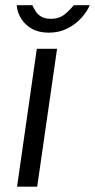

<svg xmlns="http://www.w3.org/2000/svg" viewBox="-20 -700 356 720"><path d="M44 0 118 -517H194L119.5 0ZM163 -577.5Q125.5 -577.5 99.8 -592Q74 -606.5 59.5 -629.8Q45 -653 42.5 -680.5H101.5Q105.5 -671 112.8 -659Q120 -647 133.8 -638.2Q147.5 -629.5 171 -629.5Q202.5 -629.5 223.2 -646.8Q244 -664 256.5 -680.5H316.5Q306 -655.5 284.5 -632Q263 -608.5 232.2 -593Q201.5 -577.5 163 -577.5Z"/></svg>

Font: Public Sans Thin Light
Style: Italic
Weight: 300
Italic angle: -8°
Version: Version 2.001